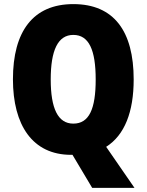

<svg xmlns="http://www.w3.org/2000/svg" viewBox="-20 -745 714 935"><path d="M631 -358C631 -593 535 -725 337 -725C141 -725 43 -592 43 -359C43 -136 138 9 326 9H333L429 170H635L497 -30C587 -87 631 -200 631 -358ZM227 -358C227 -500 262 -575 337 -575C413 -575 446 -502 446 -358C446 -214 414 -143 337 -143C262 -143 227 -217 227 -358Z"/></svg>

Font: Noto Sans Devanagari Condensed Black
Style: Regular
Weight: 900
Width: 3
Designer: Jelle Bosma - Monotype Design Team
Foundry: Monotype Imaging Inc.
Version: Version 2.004